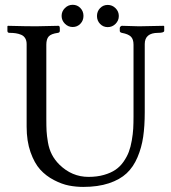

<svg xmlns="http://www.w3.org/2000/svg" viewBox="-20 -752 701 785"><path d="M245.4 -655Q231.9 -668.5 231.9 -687Q231.9 -705.6 245.4 -719Q258.8 -732.4 277.3 -732.4Q295.9 -732.4 308.6 -719.2Q321.3 -706.1 321.3 -687Q321.3 -668 308.6 -654.8Q295.9 -641.6 277.3 -641.6Q258.8 -641.6 245.4 -655ZM389.2 -654.3Q376.5 -667.5 376.5 -686.5Q376.5 -705.6 389.2 -718.8Q401.9 -731.9 420.4 -731.9Q439 -731.9 452.4 -718.5Q465.8 -705.1 465.8 -686.5Q465.8 -668 452.4 -654.5Q439 -641.1 420.4 -641.1Q401.9 -641.1 389.2 -654.3ZM320.3 12.2Q290.5 12.2 261.7 6.6Q232.9 1 200.4 -15.9Q168 -32.7 144.3 -58.8Q120.6 -85 104.7 -130.1Q88.9 -175.3 88.9 -233.9V-571.8Q88.9 -585.9 83 -595.7Q77.1 -605.5 66.4 -609.9Q55.7 -614.3 44.4 -616Q33.2 -617.7 18.6 -617.7Q10.3 -617.7 10.3 -626V-644.5L12.2 -646.5Q88.4 -644.5 127.4 -644.5Q147.5 -644.5 218.8 -646.5Q224.6 -646.5 224.6 -635.7V-626Q224.6 -618.7 216.8 -617.7Q188.5 -613.8 179 -602.8Q169.4 -591.8 169.4 -569.3V-267.1Q169.4 -234.9 170.4 -216.3Q171.4 -197.8 176 -170.2Q180.7 -142.6 192.1 -120.4Q203.6 -98.1 222.7 -79.1Q273.9 -28.8 341.8 -28.8Q377 -28.8 405 -36.9Q433.1 -44.9 452.1 -57.9Q471.2 -70.8 485.1 -90.8Q499 -110.8 506.6 -130.9Q514.2 -150.9 518.8 -177.5Q523.4 -204.1 524.7 -226.1Q525.9 -248 525.9 -275.4V-569.3Q525.9 -591.8 515.1 -602.3Q504.4 -612.8 478 -617.7Q469.7 -619.6 469.7 -626V-637.2Q469.7 -641.1 472.9 -643.8Q476.1 -646.5 478.5 -646.5Q533.2 -644.5 548.8 -644.5L649.4 -646.5L651.4 -644.5V-626Q651.4 -617.7 626.5 -617.7Q571.8 -617.7 571.8 -571.8V-293Q571.8 -236.3 565.4 -192.6Q559.1 -148.9 542.2 -109.1Q525.4 -69.3 497.8 -43.5Q470.2 -17.6 425.3 -2.7Q380.4 12.2 320.3 12.2Z"/></svg>

Font: Libertinage
Style: b
Weight: 400
Designer: OSP
Foundry: OSP
Version: Version 1.0; 2008; OFL relea